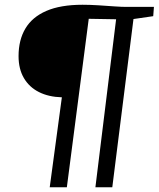

<svg xmlns="http://www.w3.org/2000/svg" viewBox="-20 -787 667 807"><path d="M261 0H189L240 -378Q184.5 -379.5 143.8 -400Q103 -420.5 80.5 -458.8Q58 -497 58 -551Q58 -619 86.8 -667.2Q115.5 -715.5 175 -741.2Q234.5 -767 327 -767Q357 -767 392.8 -764.8Q428.5 -762.5 460.2 -760.2Q492 -758 510 -758H627L624 -719L541 -707L452 0H381L468 -706L353 -708Z"/></svg>

Font: Merriweather Sans Variable Regular
Style: Italic
Weight: 300
Italic angle: -8°
Designer: Eben Sorkin
Foundry: Eben Sorkin
Version: Version 2.001